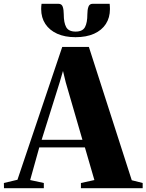

<svg xmlns="http://www.w3.org/2000/svg" viewBox="-78 -992 772 1012"><path d="M14 -44.5 250 -744.5H390.5L616.5 -42L674 -27.5V0H348.5V-27.5L419.5 -43L369.5 -215H129L81 -43L153 -27.5V0H-57L-57.5 -27.5ZM356.5 -255 268.5 -558 254 -618 236.5 -558 141.5 -255ZM230 -972Q247.5 -972 252.8 -956Q258 -940 258 -917.5Q258 -872 271 -848.8Q284 -825.5 320.5 -825.5Q357 -825.5 369.8 -848.8Q382.5 -872 382.5 -917.5Q382.5 -940 388 -956Q393.5 -972 410.5 -972H500Q500.5 -965.5 501 -958.5Q501.5 -951.5 501.5 -944.5Q501.5 -899 480 -865.8Q458.5 -832.5 417.8 -814.2Q377 -796 320 -796Q264 -796 223.5 -814.2Q183 -832.5 161 -865.8Q139 -899 139 -944.5Q139 -951.5 139.5 -958.5Q140 -965.5 141 -972Z"/></svg>

Font: Merriweather 120pt ExtraBold
Style: Regular
Weight: 800
Version: Version 2.100